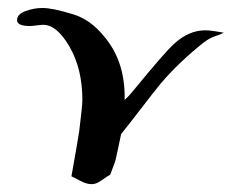

<svg xmlns="http://www.w3.org/2000/svg" viewBox="-20 -476 590 479"><path d="M54.7 -411.1Q22.5 -411.1 22.5 -425.8Q22.5 -440.4 43.5 -448.2Q64.5 -456.1 85.9 -456.1Q111.3 -456.1 162.1 -440.4Q205.1 -427.7 239.3 -385.7Q291 -325.2 291 -234.4Q291 -234.4 291 -226.6Q302.7 -237.3 313.5 -251Q392.6 -347.7 415 -367.2Q451.2 -400.4 492.2 -400.4Q502 -400.4 517.6 -397.9Q533.2 -395.5 538.1 -394.5Q531.2 -390.6 521 -387.2Q510.7 -383.8 503.4 -379.9Q496.1 -376 488.3 -370.1Q426.8 -321.3 380.9 -267.6Q367.2 -251 333 -206.5Q298.8 -162.1 282.2 -141.6Q280.3 -130.9 275.4 -109.4Q270.5 -87.9 268.6 -78.1Q266.6 -70.3 261.7 -58.1Q256.8 -45.9 254.9 -40Q249 -37.1 240.2 -30.8Q231.4 -24.4 224.1 -20.5Q216.8 -16.6 208 -16.6Q195.3 -16.6 179.2 -25.4Q163.1 -34.2 158.2 -36.1Q176.8 -140.6 177.7 -149.4Q185.5 -211.9 185.5 -226.6Q185.5 -303.7 153.8 -358.9Q122.1 -414.1 87.9 -414.1Q82 -414.1 71.3 -412.6Q60.5 -411.1 54.7 -411.1Z"/></svg>

Font: Shelly2023
Style: Regular
Weight: 400
Version: Version 0.2